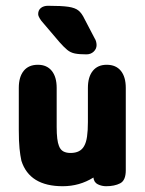

<svg xmlns="http://www.w3.org/2000/svg" viewBox="-20 -633 503 664"><path d="M303 -19Q305 -2 318.5 4.5Q332 11 347 11Q376 11 395.5 1Q415 -9 415 -44V-329Q415 -367 398 -388Q381 -409 349 -409Q318 -409 301 -388Q284 -367 284 -329V-211Q284 -181 281 -160.5Q278 -140 271 -128Q258 -104 224 -104Q209 -104 199 -109.5Q189 -115 184 -128Q176 -147 176 -194V-329Q176 -367 159 -388Q142 -409 111 -409Q79 -409 62 -388Q45 -367 45 -329V-184Q45 -144 47.5 -119.5Q50 -95 54 -77Q82 11 197 11Q255 11 303 -19ZM123 -561 186 -487Q201 -470 212.5 -460.5Q224 -451 239 -448Q254 -445 279 -445Q294 -445 304 -454.5Q314 -464 314 -477Q314 -482 312.5 -488.5Q311 -495 307 -501L272 -568Q263 -587 251.5 -596.5Q240 -606 216.5 -609.5Q193 -613 146 -613Q131 -613 121.5 -605.5Q112 -598 112 -584Q112 -576 123 -561Z"/></svg>

Font: Beiruti ExtraBold
Style: Regular
Weight: 800
Designer: Arlette Boutros
Foundry: Boutros
Version: Version 1.41